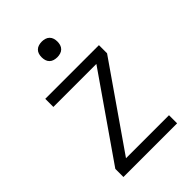

<svg xmlns="http://www.w3.org/2000/svg" viewBox="-214 -812 903 903"><g transform="rotate(-45 237.5 -361.0)"><path d="M59 0V-54L345 -466H59V-520H416V-466L130 -54H416V0ZM238 -618Q227 -618 216.5 -621Q206 -624 198.5 -631.5Q191 -639 188 -649Q185 -659 185 -670Q185 -681 188 -691Q191 -701 198.5 -708.5Q206 -716 216.5 -719Q227 -722 238 -722Q248 -722 258.5 -719Q269 -716 276.5 -708.5Q284 -701 287 -691Q290 -681 290 -670Q290 -659 287 -649Q284 -639 276.5 -631.5Q269 -624 258.5 -621Q248 -618 238 -618Z"/></g></svg>

Font: Iosevka QP Light
Style: Regular
Weight: 300
Designer: Belleve Invis
Foundry: Belleve Invis
Version: Version 20.0.0; ttfautohint (v1.8.4)